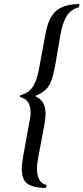

<svg xmlns="http://www.w3.org/2000/svg" viewBox="-20 -731 420 967"><path d="M286.1 -564.9 257.8 -400.9Q255.9 -388.2 253.9 -381.8Q242.2 -319.3 220.9 -291.5Q199.7 -263.7 157.2 -248V-247.1Q183.1 -234.4 195.3 -215.6Q207.5 -196.8 209 -168Q211.4 -143.1 202.1 -95.2L171.9 65.9Q166 95.7 166 120.1Q166 148.9 177.2 172.1Q188.5 195.3 213.9 200.2Q213.9 208.5 210.9 215.8Q122.6 214.4 102.1 176.8Q89.8 156.2 89.8 123Q89.8 93.8 97.2 53.2L128.9 -121.1Q135.3 -149.9 133.8 -169.9Q132.3 -230.5 81.1 -242.2Q79.6 -246.6 83 -252Q106.4 -257.3 123.5 -270.5Q140.6 -283.7 150.9 -303.5Q161.1 -323.2 166.7 -342.3Q172.4 -361.3 176.8 -386.2L209 -559.1Q222.7 -639.6 261 -674.6Q299.3 -709.5 379.9 -710.9Q379.9 -702.1 377 -694.8Q354.5 -688.5 338.4 -675.5Q322.3 -662.6 312.3 -643.8Q302.2 -625 296.6 -607.4Q291 -589.8 286.1 -564.9Z"/></svg>

Font: Common Serif News
Style: Italic
Weight: 450
Italic angle: -12°
Designer: Philipp H. Poll, Khaled Hosny
Foundry: Stefan Peev, Context Ltd.
Version: Version 1.026